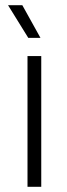

<svg xmlns="http://www.w3.org/2000/svg" viewBox="-20 -720 258 740"><path d="M136 -574 66 -700H11L89 -574ZM86 0H139V-504H86Z"/></svg>

Font: Arthouse Owned Light
Style: Regular
Weight: 300
Designer: Jeremy Tribby
Foundry: Tribby Type
Version: Version 1.000;PS 001.000;hotconv 1.0.88;makeotf.lib2.5.64775